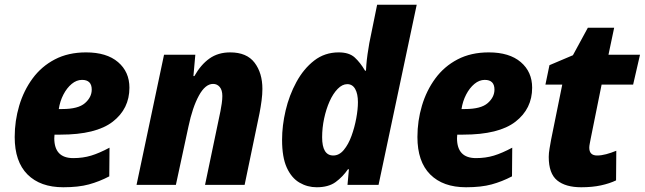

<svg xmlns="http://www.w3.org/2000/svg" viewBox="-20 -780 2720 810"><path d="M247 10Q150 10 96 -44Q42 -98 42 -202Q42 -270 61 -334Q80 -398 117.5 -449Q155 -500 211.5 -529.5Q268 -559 343 -559Q430 -559 478 -518Q526 -477 526 -410Q526 -321 455.5 -266.5Q385 -212 235 -212H210Q209 -206 209 -197Q209 -113 289 -113Q330 -113 364.5 -123.5Q399 -134 442 -157L441 -36Q399 -14 355 -2Q311 10 247 10ZM228 -320H243Q310 -320 338.5 -345Q367 -370 367 -402Q367 -443 326 -443Q303 -443 282.5 -426Q262 -409 247.5 -381Q233 -353 228 -320Z M556 0 672 -549H804L796 -459H800Q827 -507 863.5 -533Q900 -559 951 -559Q1021 -559 1054 -515.5Q1087 -472 1087 -405Q1087 -382 1083.5 -355.5Q1080 -329 1075 -303L1012 0H845L910 -311Q913 -326 915.5 -343.5Q918 -361 918 -375Q918 -400 907 -413Q896 -426 879 -426Q846 -426 819 -376.5Q792 -327 775 -246L722 0Z M1316 10Q1277 10 1243.5 -9.5Q1210 -29 1190 -72.5Q1170 -116 1170 -190Q1170 -250 1185 -314Q1200 -378 1230.5 -434Q1261 -490 1305.5 -524.5Q1350 -559 1409 -559Q1453 -559 1476.5 -537.5Q1500 -516 1520 -482H1524Q1524 -486 1525.5 -506Q1527 -526 1530.5 -551Q1534 -576 1538 -598L1571 -760H1738L1577 0H1446L1452 -66H1448Q1426 -34 1396 -12Q1366 10 1316 10ZM1386 -124Q1411 -124 1430.5 -147.5Q1450 -171 1463 -207Q1476 -243 1483 -281Q1490 -319 1490 -349Q1490 -384 1478.5 -404.5Q1467 -425 1445 -425Q1424 -425 1404.5 -405Q1385 -385 1370.5 -352.5Q1356 -320 1347.5 -280.5Q1339 -241 1339 -201Q1339 -124 1386 -124Z M1946 10Q1849 10 1795 -44Q1741 -98 1741 -202Q1741 -270 1760 -334Q1779 -398 1816.5 -449Q1854 -500 1910.5 -529.5Q1967 -559 2042 -559Q2129 -559 2177 -518Q2225 -477 2225 -410Q2225 -321 2154.5 -266.5Q2084 -212 1934 -212H1909Q1908 -206 1908 -197Q1908 -113 1988 -113Q2029 -113 2063.5 -123.5Q2098 -134 2141 -157L2140 -36Q2098 -14 2054 -2Q2010 10 1946 10ZM1927 -320H1942Q2009 -320 2037.5 -345Q2066 -370 2066 -402Q2066 -443 2025 -443Q2002 -443 1981.5 -426Q1961 -409 1946.5 -381Q1932 -353 1927 -320Z M2432 10Q2366 10 2330.5 -19Q2295 -48 2295 -118Q2295 -134 2298.5 -154Q2302 -174 2305 -191L2352 -423H2281L2298 -505L2397 -547L2460 -663H2571L2547 -549H2680L2651 -423H2518L2472 -195Q2470 -184 2468 -174Q2466 -164 2466 -157Q2466 -124 2499 -124Q2517 -124 2537.5 -129.5Q2558 -135 2580 -144L2579 -19Q2552 -6 2515.5 2Q2479 10 2432 10Z"/></svg>

Font: Noto Sans Disp ExtBd
Style: Italic
Weight: 800
Italic angle: -12°
Designer: Monotype Design Team
Foundry: Monotype Imaging Inc.
Version: Version 2.000;GOOG;noto-source:20170915:90ef993387c0